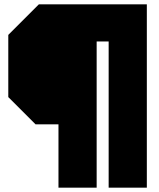

<svg xmlns="http://www.w3.org/2000/svg" viewBox="-20 -720 728 880"><path d="M653 140H478V-530H423V140H248V-150H143L18 -275V-560L158 -700H653Z"/></svg>

Font: Tektur SemiCondensed Black
Style: Regular
Weight: 900
Width: 4
Designer: Adam Jagosz
Foundry: Adam Jagosz
Version: Version 1.005;gftools[0.9.30]